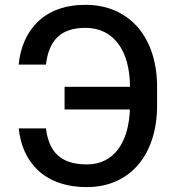

<svg xmlns="http://www.w3.org/2000/svg" viewBox="-20 -757 720 787"><path d="M168.3 -230.8H56.8C70.7 -93 160.9 9.9 336.3 9.9C511.7 9.9 623.9 -121.1 623.9 -324.9V-400.6C623.9 -604.4 510.3 -737.2 330.3 -737.2C159.1 -737.2 70.7 -632.8 56.5 -492.2H168.3C179.7 -586.6 224.1 -642.8 330.3 -642.8C447.1 -642.8 512.4 -548.3 512.8 -401.3H244.7V-308.2H512.4C507.8 -180 451.7 -83.1 336.3 -83.1C227.3 -83.1 180.8 -134.9 168.3 -230.8Z"/></svg>

Font: Magic Ui Pro Medium
Style: Regular
Weight: 500
Designer: Stefan Endress, Andreas Faust
Version: Version 1.000;FEAKit 1.0